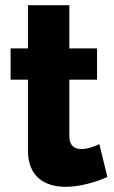

<svg xmlns="http://www.w3.org/2000/svg" viewBox="-20 -712 442 742"><path d="M364 -155C345 -146 318 -136 294 -136C267 -136 248 -150 248 -185V-404H355V-525H248V-692H88V-525H21V-404H88V-130C88 -28 154 10 234 10C291 10 351 -9 395 -28Z"/></svg>

Font: Raleway
Style: ExtraBold
Weight: 800
Designer: Matt McInerney, Pablo Impallari, Rodrigo Fuenzalida
Foundry: Matt McInerney, Pablo Impallari, Rodrigo Fuenzalida
Version: Version 3.000